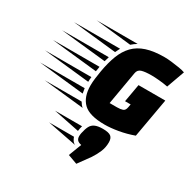

<svg xmlns="http://www.w3.org/2000/svg" viewBox="-430 -845 1411 1422"><g transform="rotate(30 275.5 -134.5)"><path d="M441 15Q311 15 258.5 -35.5Q206 -86 206 -185Q206 -213 210 -244.5Q214 -276 220 -312Q234 -393 257.5 -454.5Q281 -516 321 -557.5Q361 -599 423.5 -619.5Q486 -640 578 -640Q603 -640 638 -636Q673 -632 706 -626.5Q739 -621 757 -614L702 -461Q666 -468 627 -471.5Q588 -475 562 -475Q506 -475 477 -466Q448 -457 443 -425L394 -142H457Q486 -142 505 -148.5Q524 -155 529 -184L534 -211H486L513 -364H742L683 -30Q620 -7 555.5 4Q491 15 441 15ZM310 -592 4 -625H355Q343 -618 332 -610Q321 -602 310 -592ZM240 -489 -134 -529H260Q255 -519 250 -509.5Q245 -500 240 -489ZM207 -392 -181 -433H219ZM188 -295 -205 -337H195L192 -317Q191 -311 190 -305.5Q189 -300 188 -295ZM178 -199 -216 -241H181Q178 -219 178 -199ZM186 -103 -203 -145H179Q181 -134 182.5 -123.5Q184 -113 186 -103ZM239 -11 -107 -48H209Q222 -25 239 -11ZM324 155Q332 117 344 93.5Q356 70 380.5 59Q405 48 447 48Q497 48 516 63Q535 78 535 113Q535 156 519.5 193.5Q504 231 479 269L405 371L325 342L367 232Q342 227 331.5 215Q321 203 321 182Q321 170 324 155ZM303 109Q297 129 294 154L72 109ZM77 206H290Q294 218 303 233Q312 248 328 255Z"/></g></svg>

Font: Faster One
Style: Regular
Weight: 400
Designer: Eduardo Rodriguez Tunni
Foundry: Eduardo Rodriguez Tunni
Version: Version 1.003; ttfautohint (v1.8.4.7-5d5b);gftools[0.9.23]